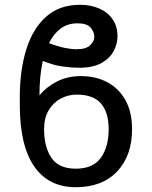

<svg xmlns="http://www.w3.org/2000/svg" viewBox="-20 -780 640 810"><path d="M321.3 -459Q383.8 -459 432.4 -433.3Q481 -407.7 509 -357.7Q537.1 -307.6 537.1 -234.4Q537.1 -123.5 474.4 -56.9Q411.6 9.8 299.8 9.8Q185.1 9.8 124.3 -77.9Q63.5 -165.5 63.5 -337.9V-374Q64 -486.8 91.6 -573.7Q119.1 -660.6 175.3 -710.2Q231.4 -759.8 318.4 -759.8Q361.8 -759.8 397.5 -744.6Q433.1 -729.5 454.3 -700Q475.6 -670.4 475.6 -626Q475.6 -595.2 459.7 -564.7Q443.8 -534.2 408.2 -514.2Q372.6 -494.1 313.5 -494.1Q282.7 -494.1 244.9 -499.3Q207 -504.4 160.6 -522.9Q146.5 -460 146.5 -377.9Q176.3 -414.1 220.9 -436.5Q265.6 -459 321.3 -459ZM303.7 -380.9Q267.6 -380.9 236.1 -364Q204.6 -347.2 185.3 -314.7Q166 -282.2 166 -234.4Q166 -160.6 196.8 -114.5Q227.5 -68.4 299.8 -68.4Q372.6 -68.4 405.5 -114.5Q438.5 -160.6 438.5 -234.4Q438.5 -305.7 406 -343.3Q373.5 -380.9 303.7 -380.9ZM186.5 -598.1Q223.6 -584 252.4 -578.1Q281.2 -572.3 302.7 -572.3Q344.2 -572.3 361.1 -589.8Q377.9 -607.4 377.9 -624Q377.9 -645 362.5 -663.3Q347.2 -681.6 306.6 -681.6Q265.6 -681.6 235.8 -659.4Q206.1 -637.2 186.5 -598.1Z"/></svg>

Font: Inter Display
Style: Regular
Weight: 400
Designer: Rasmus Andersson
Foundry: rsms
Version: Version 4.001;git-9221beed3